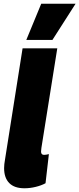

<svg xmlns="http://www.w3.org/2000/svg" viewBox="-20 -999 425 1029"><path d="M101 -740H287L202 -207Q200 -194 200 -187Q200 -169 216 -169Q226 -169 242 -173L224 -17Q202 -5 171.5 2.5Q141 10 111 10Q57 10 29.5 -18Q2 -46 2 -98Q2 -118 7 -145ZM121 -785 201 -979H385L261 -785Z"/></svg>

Font: Georama Semi Condensed Black
Style: Italic
Weight: 900
Width: 4
Italic angle: -9°
Designer: Jean-Baptiste Levee
Foundry: Production Type
Version: Version 1.000